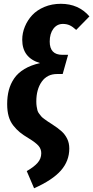

<svg xmlns="http://www.w3.org/2000/svg" viewBox="-20 -778 495 1020"><path d="M161.1 222.2 122.1 130.9Q159.2 109.9 179.2 87.6Q199.2 65.4 199.2 36.1Q199.2 13.7 184.8 -3.2Q170.4 -20 132.8 -43Q104 -60.1 85.7 -75Q67.4 -89.8 50.5 -111.3Q33.7 -132.8 25.9 -160.6Q18.1 -188.5 18.1 -225.1Q18.1 -265.6 26.9 -299.1Q35.6 -332.5 55.4 -361.6Q75.2 -390.6 109.9 -411.4Q144.5 -432.1 192.9 -442.9Q98.1 -470.7 98.1 -566.9Q98.1 -602.5 112.1 -636.5Q126 -670.4 151.1 -697.5Q176.3 -724.6 215.8 -741.2Q255.4 -757.8 303.2 -757.8Q397.5 -757.8 455.1 -690.9L384.8 -619.1Q366.2 -636.2 350.3 -643.6Q334.5 -650.9 314 -650.9Q282.7 -650.9 263.4 -625Q244.1 -599.1 244.1 -557.1Q244.1 -486.8 311 -486.8H341.8L313 -384.8H283.2Q230.5 -384.8 201.7 -344Q172.9 -303.2 172.9 -238.8Q172.9 -224.1 174.8 -212.2Q176.8 -200.2 179 -191.4Q181.2 -182.6 188.5 -173.3Q195.8 -164.1 199.7 -159.2Q203.6 -154.3 216.1 -145.3Q228.5 -136.2 234.4 -132.3Q240.2 -128.4 257.8 -117.2Q290 -96.2 307.9 -79.8Q325.7 -63.5 336.9 -40.8Q348.1 -18.1 348.1 11.2Q348.1 77.1 303.5 127.9Q258.8 178.7 161.1 222.2Z"/></svg>

Font: Fira Sans Compressed
Style: Bold Italic
Weight: 700
Width: 3
Italic angle: -8°
Designer: Carrois Corporate & Edenspiekermann AG
Foundry: Carrois Corporate GbR & Edenspiekermann AG
Version: Version 4.203;PS 004.203;hotconv 1.0.88;makeotf.lib2.5.64775